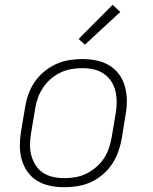

<svg xmlns="http://www.w3.org/2000/svg" viewBox="-20 -775 640 803"><path d="M249 8Q219 8 189.5 2Q160 -4 136 -18.5Q112 -33 95.5 -56Q79 -79 71 -107Q63 -135 63 -165Q63 -195 68 -226L85 -326Q89 -353 98.5 -380Q108 -407 124.5 -431.5Q141 -456 164.5 -475.5Q188 -495 214.5 -507Q241 -519 269 -523.5Q297 -528 324 -528Q354 -528 383.5 -522Q413 -516 437 -501.5Q461 -487 478 -464Q495 -441 502.5 -413Q510 -385 510.5 -355Q511 -325 505 -294L489 -194Q484 -167 474.5 -140Q465 -113 448.5 -88.5Q432 -64 409 -44.5Q386 -25 359.5 -13Q333 -1 304.5 3.5Q276 8 249 8ZM250 -30Q272 -30 295.5 -34Q319 -38 340.5 -48.5Q362 -59 381.5 -75.5Q401 -92 414.5 -112.5Q428 -133 435.5 -155.5Q443 -178 447 -201L464 -301Q468 -325 468 -349Q468 -373 462.5 -395Q457 -417 444.5 -436Q432 -455 413 -467.5Q394 -480 371.5 -485Q349 -490 324 -490Q302 -490 278.5 -486Q255 -482 233 -471.5Q211 -461 192 -444.5Q173 -428 159.5 -407.5Q146 -387 138 -364.5Q130 -342 127 -319L110 -219Q106 -195 105.5 -171Q105 -147 111 -125Q117 -103 129 -84Q141 -65 160 -52.5Q179 -40 202 -35Q225 -30 250 -30ZM335 -588 309 -612 451 -755 483 -725Z"/></svg>

Font: Iosevka Aile XLt Obl
Style: Regular
Weight: 200
Italic angle: -9°
Designer: Belleve Invis
Foundry: Belleve Invis
Version: Version 31.1.0; ttfautohint (v1.8.4)